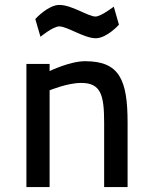

<svg xmlns="http://www.w3.org/2000/svg" viewBox="-20 -758 614 778"><path d="M181 0V-392C181 -392 253 -422 309 -422C389 -422 402 -373 402 -260V0H497V-261C497 -435 464 -510 325 -510C263 -510 181 -470 181 -470V-499H87V0ZM441 -731C441 -731 389 -691 367 -691C337 -691 272 -738 220 -738C175 -738 123 -681 123 -681L144 -609C144 -609 195 -651 220 -651C253 -651 321 -603 368 -603C413 -603 462 -658 462 -658Z"/></svg>

Font: TitilliumText22L
Style: 600 wt
Weight: 600
Designer: Campivisivi
Foundry: Campivisivi
Version: 1.000